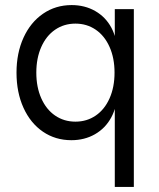

<svg xmlns="http://www.w3.org/2000/svg" viewBox="-20 -536 627 756"><path d="M45 -250Q45 -327 72.5 -387.5Q100 -448 149.5 -482Q199 -516 262 -516Q314 -516 355 -492.5Q396 -469 418.5 -427Q441 -385 441 -330V-170Q441 -116 418 -73.5Q395 -31 354 -7.5Q313 16 261 16Q198 16 149 -17.5Q100 -51 72.5 -111.5Q45 -172 45 -250ZM431 -250Q431 -307 411.5 -351Q392 -395 357 -419Q322 -443 277 -443Q232 -443 197 -419Q162 -395 142.5 -351Q123 -307 123 -250Q123 -193 142.5 -149Q162 -105 197 -81Q232 -57 277 -57Q322 -57 357 -81Q392 -105 411.5 -149Q431 -193 431 -250ZM432 -500H507V200H432Z"/></svg>

Font: Uncut Sans Variable
Style: Regular
Weight: 400
Designer: Kasper Nordkvist
Foundry: UNCUT.wtf
Version: Version 1.304;Glyphs 3.2 (3246)